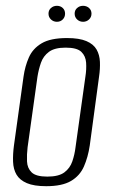

<svg xmlns="http://www.w3.org/2000/svg" viewBox="-20 -634 388 661"><path d="M139 7Q97 7 72.5 -3.5Q48 -14 37 -32.5Q26 -51 25 -77Q24 -103 28 -133L61 -370Q66 -406 79.5 -436.5Q93 -467 123.5 -485Q154 -503 211 -503Q253 -503 277.5 -492.5Q302 -482 312.5 -463.5Q323 -445 324 -421Q325 -397 321 -370L289 -133Q283 -93 269 -61Q255 -29 224.5 -11Q194 7 139 7ZM143 -26Q182 -26 201.5 -40.5Q221 -55 229 -78.5Q237 -102 240 -127L274 -370Q278 -395 276.5 -418Q275 -441 260 -455.5Q245 -470 206 -470Q168 -470 148.5 -455.5Q129 -441 121 -418Q113 -395 109 -370L75 -127Q72 -102 73 -78.5Q74 -55 89 -40.5Q104 -26 143 -26ZM176 -559Q164 -559 155.5 -567Q147 -575 147 -587Q147 -599 155.5 -606.5Q164 -614 176 -614Q188 -614 196 -606.5Q204 -599 204 -587Q204 -575 196 -567Q188 -559 176 -559ZM266 -559Q254 -559 245.5 -567Q237 -575 237 -587Q237 -599 245.5 -606.5Q254 -614 266 -614Q278 -614 286.5 -606.5Q295 -599 295 -587Q295 -575 286.5 -567Q278 -559 266 -559Z"/></svg>

Font: Alumni Sans Thin Light
Style: Italic
Weight: 300
Italic angle: -8°
Version: Version 1.016